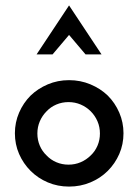

<svg xmlns="http://www.w3.org/2000/svg" viewBox="-20 -680 511 709"><path d="M378 -49Q405 -76 420.5 -111.5Q436 -147 436 -188Q436 -228 420.5 -264Q405 -300 378 -327Q351 -353 314 -368.5Q277 -384 235 -384Q193 -384 156.5 -368.5Q120 -353 93 -327Q66 -300 50.5 -264Q35 -228 35 -188Q35 -147 50.5 -111.5Q66 -76 93 -49Q120 -22 156.5 -6.5Q193 9 235 9Q277 9 314 -6.5Q351 -22 378 -49ZM152 -106Q136 -121 127 -142Q118 -163 118 -187Q118 -211 127 -232Q136 -253 152 -269Q167 -285 188 -294Q209 -303 233 -303Q257 -303 278 -294Q299 -285 315 -269Q331 -253 340 -232Q349 -211 349 -187Q349 -163 340 -142Q331 -121 315 -106Q299 -90 278 -81Q257 -72 233 -72Q209 -72 188 -81Q167 -90 152 -106ZM174 -479Q189 -497 204.5 -515Q220 -533 235 -551Q250 -533 265.5 -515Q281 -497 296 -479H355Q325 -524 295 -569.5Q265 -615 235 -660Q205 -615 175 -569.5Q145 -524 115 -479Z"/></svg>

Font: Josefin Slab Thin
Style: Bold
Weight: 700
Version: Version 2.000